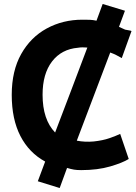

<svg xmlns="http://www.w3.org/2000/svg" viewBox="-20 -824 686 965"><path d="M496 -804 465 -720Q446 -724 431.5 -724.5Q417 -725 394 -725Q296 -725 215 -681Q134 -637 86.5 -552.5Q39 -468 39 -347Q39 -225 82.5 -140.5Q126 -56 207 -12L170 87L280 121L317 20Q337 26 351.5 28.5Q366 31 388 31Q471 31 534 12.5Q597 -6 627 -25L584 -151Q563 -141 530 -129.5Q497 -118 451 -113Q429 -111 408 -112Q387 -113 366 -117L534 -560Q551 -554 565.5 -546.5Q580 -539 592 -532L641 -668Q638 -670 628 -671.5Q618 -673 609 -675L578 -689L608 -770ZM194 -348Q194 -453 241.5 -515Q289 -577 372 -584Q383 -586 395 -586Q407 -586 419 -585Q379 -479 338.5 -372Q298 -265 257 -158Q194 -223 194 -348Z"/></svg>

Font: Repo Bold
Style: Bold
Weight: 700
Designer: Stefan Peev
Foundry: Context Ltd
Version: Version 1.502